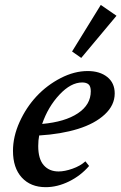

<svg xmlns="http://www.w3.org/2000/svg" viewBox="-20 -756 498 787"><path d="M313 -518.6 275.4 -544.9 393.1 -735.8 457.5 -691.4ZM167.5 11.2Q105.5 11.2 69.3 -28.3Q33.2 -67.9 33.2 -137.7Q33.2 -196.3 60.3 -256.1Q87.4 -315.9 130.1 -361.6Q172.9 -407.2 228.8 -436Q284.7 -464.8 339.4 -464.8Q389.2 -464.8 419.7 -440.4Q450.2 -416 450.2 -373Q450.2 -324.7 409.4 -286.9Q368.7 -249 299.3 -227.5Q230 -206.1 140.6 -200.7Q136.7 -181.2 136.7 -157.2Q136.7 -104.5 159.2 -78.9Q181.6 -53.2 220.2 -53.2Q245.1 -53.2 277.1 -64.5Q309.1 -75.7 330.1 -94.7L345.2 -75.7Q310.5 -35.6 262.7 -12.2Q214.8 11.2 167.5 11.2ZM316.9 -418Q270.5 -418 223.6 -367.9Q176.8 -317.9 152.8 -248Q246.1 -256.3 299.1 -291.5Q352.1 -326.7 352.1 -381.8Q352.1 -402.3 343 -410.2Q334 -418 316.9 -418Z"/></svg>

Font: Elstob 6pt SemiBold
Style: Italic
Weight: 600
Italic angle: -20°
Designer: Peter S. Baker
Version: Version 1.015